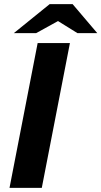

<svg xmlns="http://www.w3.org/2000/svg" viewBox="-20 -908 490 928"><path d="M26 0 162 -700H318L182 0ZM47 -748 220 -888H331L289 -822L155 -748ZM354 -748 235 -822 220 -888H331L450 -748Z"/></svg>

Font: REM SemiBold
Style: Italic
Weight: 600
Italic angle: -11°
Designer: Octavio Pardo
Foundry: Ashler Design
Version: Version 1.005;gftools[0.9.28]